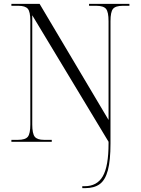

<svg xmlns="http://www.w3.org/2000/svg" viewBox="-20 -734 729 994"><path d="M406 240V230H418Q483 230 512.5 178Q542 126 542 9V0L147 -655V-90Q147 -42 160 -26Q173 -10 208 -10H248V0H39V-10H73Q111 -10 124 -26Q137 -42 137 -90V-626Q137 -673 124 -688.5Q111 -704 75 -704H39V-714H185L542 -113V-624Q542 -672 529 -688Q516 -704 478 -704H441V-714H650V-704H616Q578 -704 565 -688Q552 -672 552 -624V9Q552 97 538.5 147.5Q525 198 496.5 219Q468 240 421 240Z"/></svg>

Font: Noto Serif Display SemiCondensed Light
Style: Regular
Weight: 300
Width: 4
Designer: Monotype Design Team
Foundry: Monotype Imaging Inc.
Version: Version 2.009